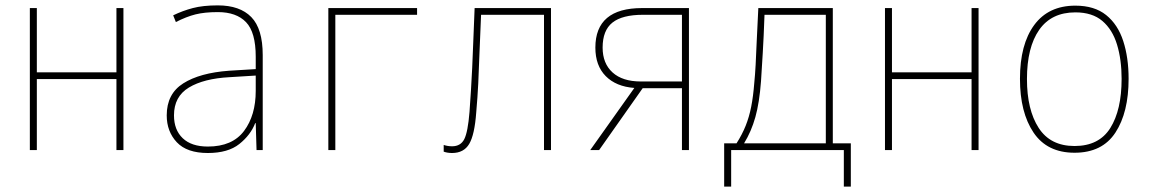

<svg xmlns="http://www.w3.org/2000/svg" viewBox="-20 -558 4280 714"><path d="M91 0V-528H117V-289H413V-528H439V0H413V-264H117V0Z M753 11Q675 11 637.5 -29Q600 -69 600 -129Q600 -209 661.5 -248Q723 -287 832 -295L931 -301V-347Q931 -438 895 -475.5Q859 -513 790 -513Q741 -513 707 -504.5Q673 -496 634 -476L624 -501Q659 -518 697 -528Q735 -538 790 -538Q872 -538 914.5 -494.5Q957 -451 957 -353V0H934L931 -100H929Q912 -56 870 -22.5Q828 11 753 11ZM753 -13Q844 -13 887.5 -71Q931 -129 931 -220V-277L834 -271Q738 -266 682.5 -232.5Q627 -199 627 -129Q627 -75 659.5 -44Q692 -13 753 -13Z M1201 0V-528H1531V-503H1227V0Z M1661 11Q1644 11 1630 6V-19Q1645 -14 1661 -14Q1693 -14 1706.5 -40.5Q1720 -67 1726 -142Q1729 -185 1731.5 -224Q1734 -263 1736 -306.5Q1738 -350 1740 -403.5Q1742 -457 1745 -528H2029V0H2003V-503H1769Q1765 -419 1763 -359Q1761 -299 1758.5 -248Q1756 -197 1751 -140Q1745 -57 1725 -23Q1705 11 1661 11Z M2175 0 2339 -231Q2271 -236 2232.5 -275Q2194 -314 2194 -381Q2194 -528 2368 -528H2542V0H2516V-230H2370L2208 0ZM2363 -255H2516V-503H2371Q2294 -503 2257.5 -474Q2221 -445 2221 -381Q2221 -322 2258 -288.5Q2295 -255 2363 -255Z M2673 136V-25H2719Q2740 -58 2753 -90.5Q2766 -123 2773.5 -161Q2781 -199 2785 -250Q2788 -280 2790 -316.5Q2792 -353 2794 -404Q2796 -455 2800 -528H3077V-25H3144V136H3118V0H2699V136ZM2810 -256Q2804 -176 2789 -122.5Q2774 -69 2747 -25H3051V-503H2823Q2820 -418 2816.5 -361Q2813 -304 2810 -256Z M3271 0V-528H3297V-289H3593V-528H3619V0H3593V-264H3297V0Z M3976 10Q3874 10 3823.5 -65Q3773 -140 3773 -265Q3773 -393 3826 -465Q3879 -537 3979 -537Q4050 -537 4093.5 -502Q4137 -467 4157 -405.5Q4177 -344 4177 -265Q4177 -140 4128 -65Q4079 10 3976 10ZM3976 -15Q4067 -15 4109 -82Q4151 -149 4151 -265Q4151 -336 4134 -392Q4117 -448 4079.5 -480Q4042 -512 3979 -512Q3890 -512 3844.5 -447Q3799 -382 3799 -264Q3799 -150 3842.5 -82.5Q3886 -15 3976 -15Z"/></svg>

Font: Noto Sans Mono Condensed Thin
Style: Regular
Weight: 100
Width: 3
Designer: Monotype Design Team
Foundry: Monotype Imaging Inc.
Version: Version 2.014; ttfautohint (v1.8.4.7-5d5b)